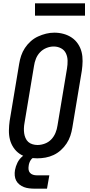

<svg xmlns="http://www.w3.org/2000/svg" viewBox="-20 -942 540 1152"><path d="M203 8Q175 8 147.5 2Q120 -4 98 -19Q76 -34 61 -56.5Q46 -79 39.5 -105Q33 -131 33.5 -160Q34 -189 38 -217L95 -559Q99 -584 107 -608Q115 -632 129.5 -654Q144 -676 164 -694Q184 -712 208 -723Q232 -734 256.5 -740Q281 -746 306 -746Q335 -746 362 -738.5Q389 -731 411 -716Q433 -701 448 -678.5Q463 -656 469.5 -630Q476 -604 475.5 -575Q475 -546 471 -518L414 -176Q410 -151 402 -127Q394 -103 379.5 -81Q365 -59 345 -41Q325 -23 301.5 -12Q278 -1 253 3.5Q228 8 203 8ZM205 -72Q227 -72 249.5 -80.5Q272 -89 288 -106Q304 -123 313 -145Q322 -167 325 -189L382 -531Q386 -555 385.5 -578.5Q385 -602 375.5 -622Q366 -642 346 -652.5Q326 -663 302 -663Q280 -663 258 -654Q236 -645 220 -628Q204 -611 195.5 -589.5Q187 -568 184 -546L127 -204Q124 -188 123.5 -172.5Q123 -157 125 -142.5Q127 -128 133 -114Q139 -100 149.5 -90.5Q160 -81 175 -76.5Q190 -72 205 -72ZM187 190Q171 190 154.5 188Q138 186 123.5 180.5Q109 175 96.5 165Q84 155 77 141.5Q70 128 68.5 111.5Q67 95 70 78Q74 56 84.5 34.5Q95 13 113 -2.5Q131 -18 154 -24.5Q177 -31 199 -31L194 0Q185 0 177 5.5Q169 11 164 19Q159 27 156 35.5Q153 44 152 53Q150 65 151.5 76Q153 87 160 95Q167 103 178 106.5Q189 110 201 110H276L262 190ZM190 -848V-922H490V-848Z"/></svg>

Font: Iosevka Slab Medium Oblique
Style: Regular
Weight: 500
Italic angle: -9°
Monospace: yes
Designer: Belleve Invis
Foundry: Belleve Invis
Version: Version 11.1.1; ttfautohint (v1.8.3)